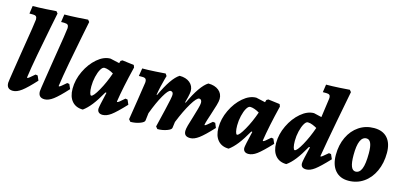

<svg xmlns="http://www.w3.org/2000/svg" viewBox="-65 -1181 3452 1634"><g transform="rotate(15 1661.0 -363.5)"><path d="M239 -172 258 -169 276 -128Q205 -50 163.5 -19Q122 12 87 12Q32 12 32 -44Q32 -54 48.5 -159Q65 -264 75 -327Q121 -607 121 -625Q121 -644 113 -652Q105 -660 86 -660H54L64 -729Q115 -729 182.5 -733Q250 -737 271 -739L285 -722Q279 -691 257 -582.5Q235 -474 210.5 -342Q186 -210 175 -129L178 -126Q184 -126 197 -136.5Q210 -147 239 -172Z M518 -172 537 -169 555 -128Q484 -50 442.5 -19Q401 12 366 12Q311 12 311 -44Q311 -54 327.5 -159Q344 -264 354 -327Q400 -607 400 -625Q400 -644 392 -652Q384 -660 365 -660H333L343 -729Q394 -729 461.5 -733Q529 -737 550 -739L564 -722Q558 -691 536 -582.5Q514 -474 489.5 -342Q465 -210 454 -129L457 -126Q463 -126 476 -136.5Q489 -147 518 -172Z M1031 -172 1050 -169 1068 -128Q990 -45 951 -16.5Q912 12 877 12Q855 12 843 1Q831 -10 831 -30Q831 -48 862 -178L853 -179Q810 -103 775 -58.5Q740 -14 704 12Q643 12 608.5 -27.5Q574 -67 574 -138Q574 -217 610.5 -293.5Q647 -370 704 -419Q761 -468 820 -468L901 -450L907 -471L922 -480L1025 -467L1033 -447Q986 -256 967 -129L970 -126Q976 -126 988.5 -135.5Q1001 -145 1031 -172ZM872 -351Q851 -364 829 -371.5Q807 -379 791 -379Q774 -379 758.5 -352.5Q743 -326 733 -283.5Q723 -241 723 -198Q723 -164 728.5 -142.5Q734 -121 742 -121Q761 -121 801.5 -192.5Q842 -264 872 -351Z M1801 -174 1822 -171 1839 -130Q1766 -51 1724.5 -20.5Q1683 10 1649 10Q1621 10 1607.5 -2Q1594 -14 1594 -40Q1594 -56 1602.5 -88.5Q1611 -121 1628 -173Q1640 -212 1650.5 -250Q1661 -288 1661 -303Q1661 -318 1655 -326.5Q1649 -335 1638 -335Q1616 -335 1574 -265.5Q1532 -196 1489 -89L1482 -36Q1481 -20 1442.5 -6Q1404 8 1360 8L1344 -11Q1354 -52 1381.5 -167.5Q1409 -283 1409 -306Q1409 -335 1385 -335Q1365 -335 1327.5 -270Q1290 -205 1252 -103L1244 -36Q1242 -20 1204 -6Q1166 8 1122 8L1106 -11Q1113 -56 1133.5 -185Q1154 -314 1158 -346Q1160 -369 1152 -378.5Q1144 -388 1123 -388H1091L1102 -457Q1152 -457 1218.5 -461Q1285 -465 1306 -467L1319 -448Q1317 -441 1309.5 -414.5Q1302 -388 1293 -349Q1284 -310 1278 -272H1283Q1359 -437 1426 -479Q1483 -479 1517 -451Q1551 -423 1551 -377Q1551 -360 1542 -322Q1533 -284 1529 -272H1535Q1571 -351 1608 -404.5Q1645 -458 1679 -479Q1737 -479 1771.5 -451Q1806 -423 1806 -376Q1806 -356 1795.5 -320Q1785 -284 1766 -226Q1762 -215 1751.5 -182Q1741 -149 1738 -131L1741 -128Q1746 -128 1759.5 -139Q1773 -150 1801 -174Z M2316 -172 2335 -169 2353 -128Q2275 -45 2236 -16.5Q2197 12 2162 12Q2140 12 2128 1Q2116 -10 2116 -30Q2116 -48 2147 -178L2138 -179Q2095 -103 2060 -58.5Q2025 -14 1989 12Q1928 12 1893.5 -27.5Q1859 -67 1859 -138Q1859 -217 1895.5 -293.5Q1932 -370 1989 -419Q2046 -468 2105 -468L2186 -450L2192 -471L2207 -480L2310 -467L2318 -447Q2271 -256 2252 -129L2255 -126Q2261 -126 2273.5 -135.5Q2286 -145 2316 -172ZM2157 -351Q2136 -364 2114 -371.5Q2092 -379 2076 -379Q2059 -379 2043.5 -352.5Q2028 -326 2018 -283.5Q2008 -241 2008 -198Q2008 -164 2013.5 -142.5Q2019 -121 2027 -121Q2046 -121 2086.5 -192.5Q2127 -264 2157 -351Z M2824 -172 2843 -169 2861 -128Q2784 -46 2744.5 -17Q2705 12 2671 12Q2624 12 2624 -30Q2624 -52 2655 -178L2646 -179Q2604 -104 2569 -59Q2534 -14 2497 12Q2436 12 2401.5 -28Q2367 -68 2367 -139Q2367 -217 2403.5 -293.5Q2440 -370 2497.5 -419Q2555 -468 2613 -468L2682 -452L2705 -617Q2706 -621 2706 -629Q2706 -646 2697.5 -653Q2689 -660 2670 -660H2639L2649 -729Q2700 -729 2767.5 -733Q2835 -737 2856 -739L2870 -722Q2857 -657 2818.5 -454Q2780 -251 2760 -129L2763 -126Q2768 -126 2780 -135.5Q2792 -145 2824 -172ZM2664 -351Q2651 -359 2627.5 -369Q2604 -379 2583 -379Q2567 -379 2551.5 -352Q2536 -325 2526 -283Q2516 -241 2516 -198Q2516 -164 2521.5 -142.5Q2527 -121 2535 -121Q2554 -121 2593.5 -191.5Q2633 -262 2664 -351Z M2884 -174Q2884 -261 2917 -330.5Q2950 -400 3008.5 -439Q3067 -478 3141 -478Q3218 -478 3259 -432Q3300 -386 3300 -301Q3300 -211 3267 -139.5Q3234 -68 3175.5 -28Q3117 12 3042 12Q2968 12 2926 -37Q2884 -86 2884 -174ZM3152 -259Q3152 -318 3139.5 -347Q3127 -376 3101 -376Q3030 -376 3030 -211Q3030 -143 3043 -111Q3056 -79 3082 -79Q3117 -79 3134.5 -122Q3152 -165 3152 -259Z"/></g></svg>

Font: Alegreya ExtraBold
Style: Italic
Weight: 800
Italic angle: -7°
Designer: Juan Pablo del Peral
Foundry: Huerta Tipografica
Version: Version 2.007; ttfautohint (v1.6)